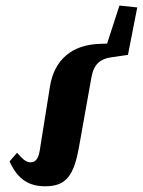

<svg xmlns="http://www.w3.org/2000/svg" viewBox="-20 -648 510 685"><path d="M141.6 16.6C217.1 16.6 243.4 -23 261.6 -122.2L306.3 -372.7C314.8 -419.5 338.1 -437.8 375.5 -443.3L436.5 -452.2L469.7 -621.5L406.1 -628.2L354.2 -468.2L408 -494.4L335.8 -491.5C238.3 -488.7 173.3 -435.9 158.1 -338.5L121.7 -110.7C116 -75.5 102.6 -68.9 88.5 -68.9C72.1 -68.9 59.8 -81.8 40.8 -103L14.2 -72.3C44 -4.4 87.4 16.6 141.6 16.6Z"/></svg>

Font: Source Serif Variable
Style: Italic
Weight: 389
Italic angle: -12°
Designer: Frank Grießhammer
Foundry: Adobe Systems Incorporated
Version: Version 3.001;hotconv 1.0.111;makeotfexe 2.5.65597